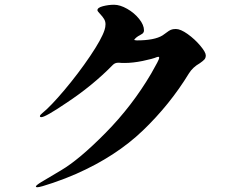

<svg xmlns="http://www.w3.org/2000/svg" viewBox="-20 -782 1040 808"><path d="M846 -549Q846 -538 840 -531.5Q834 -525 821 -516Q791 -499 775 -473Q695 -342 581.5 -233Q468 -124 300 -50Q257 -31 203 -12.5Q149 6 137 6Q131 6 131 3Q131 -2 154 -16Q160 -20 236.5 -65Q313 -110 424.5 -223Q536 -336 616 -472Q650 -531 650 -538Q650 -543 646 -543Q643 -543 641 -542Q622 -534 580.5 -525.5Q539 -517 504 -517Q489 -517 482 -518H477Q464 -518 455 -509Q369 -421 258 -348Q171 -289 154 -289Q148 -289 148 -293Q148 -298 157 -305Q193 -334 251.5 -403.5Q310 -473 359 -545.5Q408 -618 420 -656Q424 -668 424 -680Q424 -692 418 -702Q412 -712 401 -723.5Q390 -735 390 -739Q390 -750 413.5 -756Q437 -762 460 -762Q485 -762 515 -745Q545 -728 565.5 -702.5Q586 -677 586 -654Q586 -647 582 -643Q578 -639 569 -634Q553 -626 545 -615Q544 -614 547.5 -613Q551 -612 556 -612Q630 -612 664 -633Q672 -638 681.5 -645.5Q691 -653 699 -656.5Q707 -660 720 -660Q740 -660 770 -638.5Q800 -617 823 -589.5Q846 -562 846 -549Z"/></svg>

Font: Shippori Antique B1
Style: Regular
Weight: 400
Designer: FONTDASU
Foundry: FONTDASU / Google Inc. / but / Adobe
Version: Version 2.001